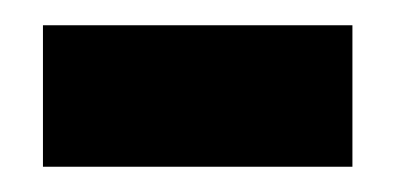

<svg xmlns="http://www.w3.org/2000/svg" viewBox="-20 -346 313 152"><path d="M14 -214V-326H259V-214Z"/></svg>

Font: Archivo Narrow SemiBold
Style: Regular
Weight: 600
Designer: Hector Gatti
Foundry: Omnibus-Type
Version: Version 3.002